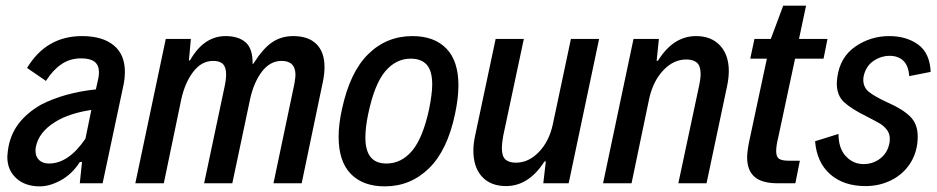

<svg xmlns="http://www.w3.org/2000/svg" viewBox="-20 -650 3323 681"><path d="M423 -395Q423 -373 419 -353L344 0H263L271 -76L263 -75Q236 -33 196.5 -11Q157 11 121 11Q69 11 37.5 -18Q6 -47 6 -93Q6 -100 8 -116Q15 -170 45 -210Q75 -250 126 -279Q208 -321 320 -333L325 -355Q331 -378 331 -393Q331 -419 315.5 -431Q300 -443 268 -443Q228 -443 197.5 -422Q167 -401 143 -363L76 -409Q144 -522 271 -522Q343 -522 383 -489.5Q423 -457 423 -395ZM283 -158 304 -260Q268 -255 234 -244Q200 -233 175 -217Q117 -181 107 -128Q106 -124 106 -115Q106 -94 119 -82Q132 -70 154 -70Q223 -70 283 -158Z M568 -512H657L650 -435L654 -436Q703 -522 780 -522Q826 -522 851.5 -499.5Q877 -477 876 -422L880 -426Q912 -477 944.5 -499.5Q977 -522 1020 -522Q1074 -522 1102.5 -493.5Q1131 -465 1131 -412Q1131 -388 1125 -359L1050 0H950L1024 -352Q1028 -376 1028 -384Q1028 -434 979 -434Q938 -434 909 -396Q880 -358 867 -298L804 0H704L776 -340Q782 -367 782 -386Q782 -411 771 -422.5Q760 -434 736 -434Q695 -434 665.5 -395.5Q636 -357 623 -298L561 0H460Z M1181 -165Q1181 -209 1193 -263Q1221 -394 1286 -458Q1351 -522 1443 -522Q1520 -522 1563 -478Q1606 -434 1606 -347Q1606 -303 1594 -246Q1567 -117 1501.5 -53Q1436 11 1345 11Q1267 11 1224 -33.5Q1181 -78 1181 -165ZM1502 -263Q1513 -318 1513 -350Q1513 -399 1493.5 -420.5Q1474 -442 1437 -442Q1384 -442 1346 -396.5Q1308 -351 1286 -246Q1276 -199 1276 -162Q1276 -70 1350 -70Q1404 -70 1442 -115.5Q1480 -161 1502 -263Z M1997 0H1907L1916 -78L1911 -77Q1855 10 1775 10Q1720 10 1689.5 -23.5Q1659 -57 1659 -116Q1659 -140 1665 -168L1738 -512H1838L1765 -169Q1760 -141 1760 -125Q1760 -96 1772.5 -84.5Q1785 -73 1810 -73Q1855 -73 1891.5 -111Q1928 -149 1941 -210L2005 -512H2105Z M2227 -512H2317L2309 -434L2314 -435Q2368 -522 2449 -522Q2503 -522 2534 -488.5Q2565 -455 2565 -398Q2565 -374 2559 -345L2486 0H2386L2459 -343Q2465 -370 2465 -388Q2465 -416 2452 -427.5Q2439 -439 2414 -439Q2369 -439 2333 -401Q2297 -363 2283 -302L2220 0H2119Z M2630 -92Q2630 -112 2637 -147L2700 -442H2641L2656 -512H2714L2758 -630H2839L2814 -512H2915L2901 -442H2800L2740 -161Q2733 -133 2733 -114Q2733 -94 2743 -87Q2753 -80 2778 -80H2817L2801 0H2738Q2682 0 2656 -23Q2630 -46 2630 -92Z M2871 -149 2954 -175Q2954 -124 2980 -96Q3006 -68 3043 -68Q3077 -68 3103 -88.5Q3129 -109 3135 -144Q3136 -149 3136 -158Q3136 -177 3125 -190.5Q3114 -204 3100.5 -212Q3087 -220 3052 -238Q3001 -263 2974.5 -287Q2948 -311 2948 -354Q2948 -361 2950 -377Q2960 -448 3014 -485Q3068 -522 3134 -522Q3195 -522 3236.5 -492Q3278 -462 3281 -395L3205 -380Q3202 -418 3183.5 -435Q3165 -452 3136 -452Q3104 -452 3077 -433Q3050 -414 3043 -378Q3042 -374 3042 -367Q3042 -340 3062 -324Q3082 -308 3127 -287Q3180 -264 3207.5 -237.5Q3235 -211 3235 -166Q3235 -114 3210.5 -74Q3186 -34 3143.5 -12Q3101 10 3050 10Q2972 10 2924.5 -32Q2877 -74 2871 -149Z"/></svg>

Font: Decalotype Medium Italic
Style: Regular
Weight: 500
Italic angle: -12°
Designer: Alfredo Marco Pradil
Foundry: Alfredo Marco Pradil
Version: Version 1.0